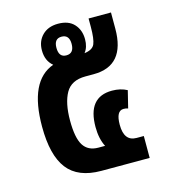

<svg xmlns="http://www.w3.org/2000/svg" viewBox="-93 -670 657 745"><g transform="rotate(-15 235.0 -297.5)"><path d="M417 -88H388Q338 -88 338 -154Q338 -210 368 -210Q378 -210 386 -207L403 -276Q377 -290 343 -290Q245 -290 245 -170Q245 -123 262 -90H235Q194 -90 175 -120Q156 -150 156 -220Q156 -290 178.5 -330Q201 -370 258 -370H291Q418 -370 418 -519V-584H328V-550Q328 -502 319.5 -482Q311 -462 278 -458Q294 -478 294 -510Q294 -547 272 -571Q250 -595 208 -595Q168 -595 144.5 -571.5Q121 -548 121 -511Q121 -469 149 -446Q45 -409 45 -225Q45 -110 87.5 -55Q130 0 223 0H417ZM208 -468Q178 -468 178 -506Q178 -543 208 -543Q239 -543 239 -506Q239 -468 208 -468Z"/></g></svg>

Font: Noto Sans Thai UI Condensed Semi
Style: Regular
Weight: 600
Width: 3
Designer: Monotype Design Team
Foundry: Monotype Imaging Inc.
Version: Version 1.901